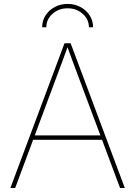

<svg xmlns="http://www.w3.org/2000/svg" viewBox="-20 -945 680 965"><path d="M32.2 0 304.2 -727.5H335L607.4 0H583.5L372.6 -563.5Q357.9 -602.5 343.5 -641.6Q329.1 -680.7 314.9 -719.7H323.7Q309.6 -680.7 295.2 -641.6Q280.8 -602.5 266.1 -563.5L56.2 0ZM139.2 -242.2V-264.6H500.5V-242.2ZM319.8 -925.3Q355.5 -925.3 384.5 -909.7Q413.6 -894 430.7 -867.7Q447.8 -841.3 447.8 -808.1H426.8Q426.8 -848.1 395.5 -875.7Q364.3 -903.3 319.8 -903.3Q275.4 -903.3 244.1 -875.7Q212.9 -848.1 212.9 -808.1H191.9Q191.9 -841.3 209 -867.7Q226.1 -894 255.1 -909.7Q284.2 -925.3 319.8 -925.3Z"/></svg>

Font: Inter Thin
Style: Regular
Weight: 250
Designer: Rasmus Andersson
Foundry: rsms
Version: Version 4.001;git-66647c0bb